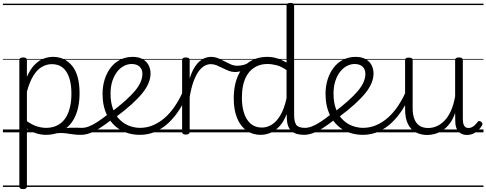

<svg xmlns="http://www.w3.org/2000/svg" viewBox="-20 -910 3344 1320"><path d="M537 17Q506 17 482 13.5Q458 10 436 7Q414 4 390 4.5Q366 5 336 13L362 -13Q396 -23 421 -27Q446 -31 465.5 -32Q485 -33 503.5 -32Q522 -31 543 -31Q552 -31 556 -23.5Q560 -16 559 -7Q558 2 552 9.5Q546 17 537 17ZM138 390Q125 390 119 385.5Q113 381 113 371V-496Q113 -506 119.5 -510.5Q126 -515 140 -515Q153 -515 159 -510.5Q165 -506 165 -496V-382Q189 -436 218.5 -465.5Q248 -495 280 -507Q312 -519 345 -519Q426 -519 476.5 -456.5Q527 -394 527 -269Q527 -217 517.5 -173Q508 -129 489 -94Q470 -59 442 -34.5Q414 -10 377 3.5Q340 17 295 17Q261 17 229 6.5Q197 -4 165 -26V371Q165 381 158.5 385.5Q152 390 138 390ZM165 -77Q200 -52 233 -41.5Q266 -31 297 -31Q329 -31 356 -40.5Q383 -50 404.5 -69Q426 -88 440.5 -116Q455 -144 463 -182Q471 -220 471 -267Q471 -328 456.5 -373.5Q442 -419 412.5 -444Q383 -469 336 -469Q301 -469 268.5 -450.5Q236 -432 210 -390.5Q184 -349 165 -280ZM0 365H612V375H0ZM0 -20H612V0H0ZM0 -505H612V-500H0ZM0 -885H612V-875H0Z M537 17Q526 17 520.5 9.5Q515 2 515.5 -7Q516 -16 523 -23.5Q530 -31 543 -31Q566 -31 592 -41Q618 -51 651 -72.5Q684 -94 728 -129Q735 -135 743 -132Q751 -129 756 -122Q761 -115 760.5 -106Q760 -97 752 -91Q705 -54 666.5 -29.5Q628 -5 596.5 6Q565 17 537 17ZM612 365V375ZM612 -20V0ZM612 -505V-500ZM612 -885V-875Z M741 -136Q799 -180 840.5 -217Q882 -254 908.5 -286Q935 -318 947 -346.5Q959 -375 959 -401Q959 -435 939 -452.5Q919 -470 885 -470Q858 -470 832 -456.5Q806 -443 785.5 -417Q765 -391 752.5 -353Q740 -315 740 -267Q740 -203 758 -158Q776 -113 805.5 -85Q835 -57 871 -44Q907 -31 943 -31Q955 -31 960.5 -23.5Q966 -16 966 -7Q966 2 960.5 9.5Q955 17 943 17Q865 17 806.5 -18Q748 -53 716.5 -116.5Q685 -180 685 -265Q685 -317 699.5 -363.5Q714 -410 741 -445Q768 -480 806.5 -499.5Q845 -519 892 -519Q934 -519 961.5 -503Q989 -487 1002 -461Q1015 -435 1015 -405Q1015 -373 1001.5 -339.5Q988 -306 959.5 -270.5Q931 -235 886.5 -194.5Q842 -154 779 -107ZM612 365H1100V375H612ZM612 -20H1100V0H612ZM612 -505H1100V-500H612ZM612 -885H1100V-875H612Z M942 17Q934 17 929 10Q924 3 924 -6.5Q924 -16 929 -23.5Q934 -31 942 -31Q991 -31 1034.5 -50Q1078 -69 1114.5 -101.5Q1151 -134 1181 -178Q1211 -222 1233 -271Q1238 -280 1246.5 -279Q1255 -278 1261.5 -271Q1268 -264 1264 -255Q1244 -204 1213 -155.5Q1182 -107 1141.5 -68Q1101 -29 1051 -6Q1001 17 942 17ZM1100 365V375ZM1100 -20V0ZM1100 -505V-500ZM1100 -885V-875Z M1257 15Q1244 15 1238 10.5Q1232 6 1232 -4V-496Q1232 -506 1238 -510.5Q1244 -515 1257 -515Q1271 -515 1277.5 -510.5Q1284 -506 1284 -496V-370Q1297 -412 1314 -441Q1331 -470 1350.5 -487Q1370 -504 1390 -511.5Q1410 -519 1430 -519Q1440 -519 1445.5 -511.5Q1451 -504 1451 -494Q1451 -484 1445.5 -476.5Q1440 -469 1429 -469Q1406 -469 1384 -456Q1362 -443 1343 -415.5Q1324 -388 1309 -345.5Q1294 -303 1284 -243V-4Q1284 6 1277.5 10.5Q1271 15 1257 15ZM1100 365H1504V375H1100ZM1100 -20H1504V0H1100ZM1100 -505H1504V-500H1100ZM1100 -885H1504V-875H1100Z M1598 -415Q1573 -415 1551.5 -423.5Q1530 -432 1509.5 -442.5Q1489 -453 1469.5 -461Q1450 -469 1429 -469Q1416 -469 1410.5 -476.5Q1405 -484 1405 -494Q1405 -504 1411 -511.5Q1417 -519 1429 -519Q1457 -519 1479.5 -509.5Q1502 -500 1523.5 -488.5Q1545 -477 1566.5 -467.5Q1588 -458 1613 -458Q1630 -458 1651.5 -463Q1673 -468 1695 -483Q1703 -488 1709.5 -484.5Q1716 -481 1719 -474Q1722 -467 1720.5 -459.5Q1719 -452 1712 -447Q1692 -437 1670.5 -430Q1649 -423 1630 -419Q1611 -415 1598 -415ZM1504 365V375ZM1504 -20V0ZM1504 -505V-500ZM1504 -885V-875Z M1771 17Q1717 17 1675.5 -12Q1634 -41 1610.5 -97Q1587 -153 1587 -234Q1587 -285 1596.5 -328.5Q1606 -372 1625 -407Q1644 -442 1671.5 -467Q1699 -492 1736 -505.5Q1773 -519 1818 -519Q1852 -519 1884.5 -509Q1917 -499 1950 -480V-871Q1950 -881 1956.5 -885.5Q1963 -890 1977 -890Q1990 -890 1996 -885.5Q2002 -881 2002 -871V-122Q2002 -72 2017 -51.5Q2032 -31 2077 -31Q2086 -31 2090 -23.5Q2094 -16 2093.5 -7Q2093 2 2087.5 9.5Q2082 17 2071 17Q2042 17 2020 10.5Q1998 4 1983.5 -9.5Q1969 -23 1961 -44Q1953 -65 1952 -93L1951 -126Q1929 -70 1899 -39Q1869 -8 1836.5 4.5Q1804 17 1771 17ZM1781 -33Q1815 -33 1847.5 -52.5Q1880 -72 1907 -116.5Q1934 -161 1950 -235V-428Q1914 -453 1881.5 -461.5Q1849 -470 1818 -470Q1786 -470 1758.5 -460Q1731 -450 1709.5 -431Q1688 -412 1673 -384Q1658 -356 1650.5 -319.5Q1643 -283 1643 -237Q1643 -178 1658 -132Q1673 -86 1703.5 -59.5Q1734 -33 1781 -33ZM1504 365H2145V375H1504ZM1504 -20H2145V0H1504ZM1504 -505H2145V-500H1504ZM1504 -885H2145V-875H1504Z M2070 17Q2059 17 2053.5 9.5Q2048 2 2048.5 -7Q2049 -16 2056 -23.5Q2063 -31 2076 -31Q2099 -31 2125 -41Q2151 -51 2184 -72.5Q2217 -94 2261 -129Q2268 -135 2276 -132Q2284 -129 2289 -122Q2294 -115 2293.5 -106Q2293 -97 2285 -91Q2238 -54 2199.5 -29.5Q2161 -5 2129.5 6Q2098 17 2070 17ZM2145 365V375ZM2145 -20V0ZM2145 -505V-500ZM2145 -885V-875Z M2274 -136Q2332 -180 2373.5 -217Q2415 -254 2441.5 -286Q2468 -318 2480 -346.5Q2492 -375 2492 -401Q2492 -435 2472 -452.5Q2452 -470 2418 -470Q2391 -470 2365 -456.5Q2339 -443 2318.5 -417Q2298 -391 2285.5 -353Q2273 -315 2273 -267Q2273 -203 2291 -158Q2309 -113 2338.5 -85Q2368 -57 2404 -44Q2440 -31 2476 -31Q2488 -31 2493.5 -23.5Q2499 -16 2499 -7Q2499 2 2493.5 9.5Q2488 17 2476 17Q2398 17 2339.5 -18Q2281 -53 2249.5 -116.5Q2218 -180 2218 -265Q2218 -317 2232.5 -363.5Q2247 -410 2274 -445Q2301 -480 2339.5 -499.5Q2378 -519 2425 -519Q2467 -519 2494.5 -503Q2522 -487 2535 -461Q2548 -435 2548 -405Q2548 -373 2534.5 -339.5Q2521 -306 2492.5 -270.5Q2464 -235 2419.5 -194.5Q2375 -154 2312 -107ZM2145 365H2633V375H2145ZM2145 -20H2633V0H2145ZM2145 -505H2633V-500H2145ZM2145 -885H2633V-875H2145Z M2475 17Q2467 17 2462 10Q2457 3 2457 -6.5Q2457 -16 2462 -23.5Q2467 -31 2475 -31Q2524 -31 2567.5 -50Q2611 -69 2647.5 -101.5Q2684 -134 2714 -178Q2744 -222 2766 -271Q2771 -280 2779.5 -279Q2788 -278 2794.5 -271Q2801 -264 2797 -255Q2777 -204 2746 -155.5Q2715 -107 2674.5 -68Q2634 -29 2584 -6Q2534 17 2475 17ZM2633 365V375ZM2633 -20V0ZM2633 -505V-500ZM2633 -885V-875Z M2918 18Q2874 18 2839 0Q2804 -18 2784.5 -57.5Q2765 -97 2765 -161V-496Q2765 -506 2771 -510Q2777 -514 2790 -514Q2804 -514 2810.5 -510Q2817 -506 2817 -496V-167Q2817 -123 2828.5 -92.5Q2840 -62 2863.5 -46Q2887 -30 2924 -30Q2954 -30 2982.5 -42.5Q3011 -55 3036 -80.5Q3061 -106 3080 -148Q3099 -190 3109 -248V-497Q3109 -506 3115.5 -510.5Q3122 -515 3136 -515Q3149 -515 3155.5 -510.5Q3162 -506 3162 -497V-92Q3162 -72 3166 -58Q3170 -44 3178.5 -37Q3187 -30 3201 -30Q3212 -30 3222 -34.5Q3232 -39 3242.5 -48Q3253 -57 3263 -71Q3268 -78 3274.5 -78Q3281 -78 3289 -72Q3295 -67 3296.5 -60.5Q3298 -54 3294 -48Q3283 -28 3266.5 -13Q3250 2 3231 10Q3212 18 3192 18Q3172 18 3157.5 12Q3143 6 3132 -6Q3121 -18 3115.5 -35.5Q3110 -53 3110 -76L3109 -133Q3094 -90 3071.5 -60.5Q3049 -31 3023 -14Q2997 3 2970 10.5Q2943 18 2918 18ZM2633 365H3304V375H2633ZM2633 -20H3304V0H2633ZM2633 -505H3304V-500H2633ZM2633 -885H3304V-875H2633Z"/></svg>

Font: Playwrite GB J Guides
Style: Regular
Weight: 400
Designer: Veronika Burian, José Scaglione
Foundry: TypeTogether
Version: Version 1.003